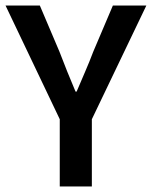

<svg xmlns="http://www.w3.org/2000/svg" viewBox="-24 -674 549 694"><path d="M192 0V-243L-4 -654H120L191 -487Q205 -450 219 -415.5Q233 -381 249 -343H253Q269 -381 284 -415.5Q299 -450 313 -487L384 -654H505L308 -243V0Z"/></svg>

Font: Processing Sans Pro Semibold
Style: Regular
Weight: 600
Designer: Paul D. Hunt
Foundry: Adobe Systems Incorporated
Version: Version 2.020;PS 2.000;hotconv 1.0.86;makeotf.lib2.5.63406